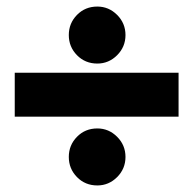

<svg xmlns="http://www.w3.org/2000/svg" viewBox="-20 -550 590 586"><path d="M190 -443Q190 -479 215 -504.5Q240 -530 277 -530Q312 -530 337.5 -504.5Q363 -479 363 -443Q363 -407 337.5 -381.5Q312 -356 277 -356Q240 -356 215 -381.5Q190 -407 190 -443ZM190 -71Q190 -107 215 -132.5Q240 -158 277 -158Q312 -158 337.5 -132.5Q363 -107 363 -71Q363 -35 337.5 -9.5Q312 16 277 16Q240 16 215 -9.5Q190 -35 190 -71ZM25 -194V-328H525V-194Z"/></svg>

Font: Arvo
Style: Bold
Weight: 700
Designer: Anton Koovit (Cyrillic Expansion: Cyreal)
Foundry: Anton Koovit, Yassin Baggar
Version: Version 3.000